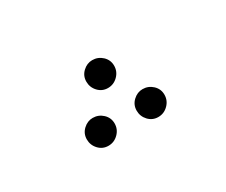

<svg xmlns="http://www.w3.org/2000/svg" viewBox="-42 -254 373 317"><g transform="rotate(-30 144.5 -96.0)"><path d="M171 -138Q171 -127 163 -119Q155 -111 144 -111Q133 -111 125.5 -119Q118 -127 118 -138Q118 -149 126 -156.5Q134 -164 144 -164Q155 -164 163 -156.5Q171 -149 171 -138ZM124 -55Q124 -44 116 -36Q108 -28 97 -28Q86 -28 78.5 -36Q71 -44 71 -55Q71 -66 79 -73.5Q87 -81 97 -81Q108 -81 116 -73.5Q124 -66 124 -55ZM219 -55Q219 -44 211 -36Q203 -28 192 -28Q181 -28 173.5 -36Q166 -44 166 -55Q166 -66 174 -73.5Q182 -81 192 -81Q203 -81 211 -73.5Q219 -66 219 -55Z"/></g></svg>

Font: Noto Sans Arabic CondThin
Style: Regular
Weight: 250
Width: 3
Designer: Nadine Chahine
Foundry: Monotype Imaging Inc.
Version: Version 1.001